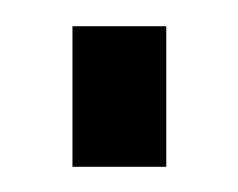

<svg xmlns="http://www.w3.org/2000/svg" viewBox="-20 -686 186 150"><path d="M36.6 -665.5H109.9V-555.7H36.6Z"/></svg>

Font: BabelStone Khitan Seal Glyphs
Style: Regular
Weight: 400
Designer: Andrew West
Foundry: BabelStone
Version: Version 1.004